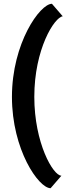

<svg xmlns="http://www.w3.org/2000/svg" viewBox="-20 -805 379 1013"><path d="M247 188 304 122C260 122 161 -51 161 -294C161 -546 267 -714 311 -719L254 -785C191 -785 43 -577 43 -294C43 -15 184 188 247 188Z"/></svg>

Font: Bluebird
Style: Ext
Weight: 400
Designer: Jasper
Foundry: Cannot Into Space Fonts
Version: Version 0.98